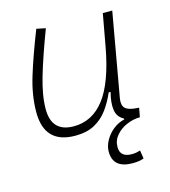

<svg xmlns="http://www.w3.org/2000/svg" viewBox="-109 -615 805 910"><g transform="rotate(-15 293.0 -160.0)"><path d="M430.2 206.5Q334 206.5 334 124Q334 98.1 348.4 71.3Q362.8 44.4 387.9 23.7Q413.1 2.9 444.8 -4.4V-8.8Q412.6 -25.4 407.7 -61.3Q402.8 -97.2 416 -147H406.7Q387.7 -103 361.6 -67.4Q335.4 -31.7 296.9 -10.7Q258.3 10.3 201.7 10.3Q50.8 10.3 50.8 -145Q50.8 -227.1 78.6 -317.6Q106.4 -408.2 153.3 -527.3L197.8 -518.1Q148.9 -388.7 123.3 -300.8Q97.7 -212.9 97.7 -147.5Q97.7 -34.7 206.5 -34.7Q297.4 -34.7 357.4 -112.8Q417.5 -190.9 448.2 -358.4L477.1 -517.6H523.4L450.7 -106.9Q444.8 -73.2 460.2 -58.1Q475.6 -43 518.6 -40.5L527.3 -40L519 4.9Q486.3 4.9 454.3 18.6Q422.4 32.2 401.1 56.9Q379.9 81.5 379.9 114.3Q379.9 164.1 438 164.1Q450.7 164.1 461.2 161.9Q471.7 159.7 479 157.2L485.4 197.8Q464.4 206.5 430.2 206.5Z"/></g></svg>

Font: Cascadia Code ExtraLight
Style: Italic
Weight: 200
Italic angle: -10°
Monospace: yes
Designer: Aaron Bell
Foundry: Saja Typeworks
Version: Version 2404.023; ttfautohint (v1.8.4)